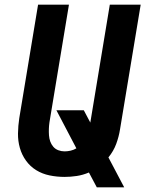

<svg xmlns="http://www.w3.org/2000/svg" viewBox="-20 -755 640 827"><path d="M397 52 363 -12Q337 -1 310.5 3Q284 7 258 7Q225 7 193.5 0.5Q162 -6 136 -22Q110 -38 92 -63Q74 -88 65.5 -118Q57 -148 57.5 -180.5Q58 -213 63 -246L144 -735H277L193 -228Q191 -214 190.5 -200Q190 -186 191 -172Q192 -158 196.5 -145.5Q201 -133 209.5 -123Q218 -113 231 -108Q244 -103 258 -103Q271 -103 284 -106Q297 -109 309 -116L223 -280H341L369 -227L453 -735H586L497 -198Q492 -166 480.5 -135Q469 -104 447 -77L515 52Z"/></svg>

Font: Iosevka Extrabold Extended
Style: Italic
Weight: 800
Width: 7
Italic angle: -9°
Monospace: yes
Designer: Belleve Invis
Foundry: Belleve Invis
Version: Version 32.5.0; ttfautohint (v1.8.4)